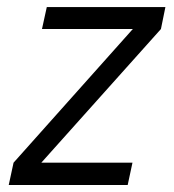

<svg xmlns="http://www.w3.org/2000/svg" viewBox="-20 -527 496 547"><path d="M438.5 -444.3 97.7 -63.5H357.4L343.8 0H4.9L18.6 -63.5L358.4 -444.3H99.6L113.3 -506.8H451.2Z"/></svg>

Font: Dinish
Style: Italic
Weight: 400
Italic angle: -12°
Designer: Bert Driehuis
Foundry: Playbeing
Version: Version 3.002; git-62d0f29-release